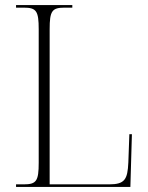

<svg xmlns="http://www.w3.org/2000/svg" viewBox="-20 -734 583 754"><path d="M43 0H492L498 -207H488L484 -96C481 -29 470 -10 408 -10H175V-619C175 -691 184 -704 234 -704H264V-714H43V-704H73C123 -704 132 -691 132 -619V-95C132 -23 123 -10 73 -10H43Z"/></svg>

Font: Noto Serif Display SemiCondensed ExtraLight
Style: Regular
Weight: 200
Width: 4
Designer: Monotype Design Team
Foundry: Monotype Imaging Inc.
Version: Version 2.009